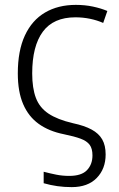

<svg xmlns="http://www.w3.org/2000/svg" viewBox="-20 -562 489 787"><path d="M274 205Q243 205 215 201Q187 197 159 189V142Q186 149 211 154Q236 159 264 159Q314 159 336.5 135.5Q359 112 359 75Q359 47 347.5 31.5Q336 16 310.5 6.5Q285 -3 241 -12Q181 -24 139 -54Q97 -84 75 -135Q53 -186 53 -261Q53 -354 82 -416.5Q111 -479 164.5 -510.5Q218 -542 291 -542Q328 -542 361 -535Q394 -528 420 -517L403 -468Q378 -479 349 -485Q320 -491 289 -491Q199 -491 155.5 -432Q112 -373 112 -261Q112 -201 127 -161Q142 -121 178.5 -96.5Q215 -72 279 -57Q326 -47 355.5 -31Q385 -15 399 9.5Q413 34 413 71Q413 130 376.5 167.5Q340 205 274 205Z"/></svg>

Font: Noto Sans Display Light
Style: Regular
Weight: 300
Designer: Monotype Design Team
Foundry: Monotype Imaging Inc.
Version: Version 2.003